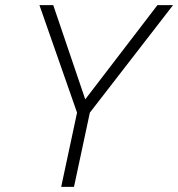

<svg xmlns="http://www.w3.org/2000/svg" viewBox="-20 -730 696 750"><path d="M219 0 281 -290 134 -710H188L313 -342L595 -710H656L331 -290L269 0Z"/></svg>

Font: Geist Mono ExtraLight
Style: Italic
Weight: 200
Italic angle: -12°
Monospace: yes
Designer: Basement.studio, Andrés Briganti, Mateo Zaragoza
Foundry: Basement.studio, Vercel, Andrés Briganti, Guido Ferreyra, Mateo Zaragoza
Version: Version 1.500; ttfautohint (v1.8.4.7-5d5b)